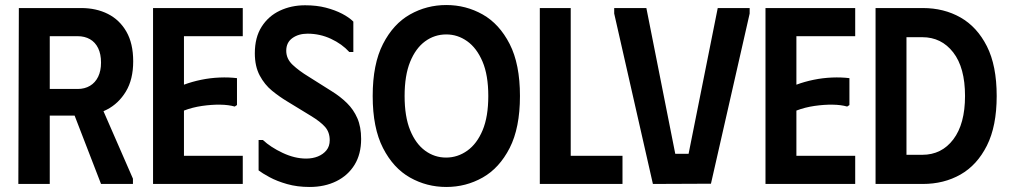

<svg xmlns="http://www.w3.org/2000/svg" viewBox="-20 -732 4013 764"><path d="M55 -700H178V0H53ZM303 -700Q363 -700 409.5 -676.5Q456 -653 483 -606Q510 -559 510 -488Q510 -416 481 -368Q452 -320 405.5 -296Q359 -272 307 -272H110V-700ZM174 -378H289Q317 -378 338 -390.5Q359 -403 370.5 -426.5Q382 -450 382 -483Q382 -517 370.5 -540.5Q359 -564 338 -576Q317 -588 289 -588H174ZM251 -339 368 -344 509 -21V0H382Z M946 -700V-588H712V-395Q744 -407 780.5 -414.5Q817 -422 854 -423.5Q891 -425 923 -421V-314L914 -308Q890 -315 856 -315.5Q822 -316 784 -310.5Q746 -305 712 -292V-112H946V0H589V-700Z M1417 -179Q1417 -119 1391 -76.5Q1365 -34 1318.5 -11Q1272 12 1212 12Q1163 12 1122.5 0.5Q1082 -11 1052.5 -27Q1023 -43 1009 -54V-175H1026Q1057 -146 1105 -123.5Q1153 -101 1198 -101Q1224 -101 1245 -109.5Q1266 -118 1279 -134Q1292 -150 1292 -174Q1292 -206 1273.5 -227Q1255 -248 1217 -271L1122 -329Q1092 -347 1062.5 -371Q1033 -395 1013.5 -431.5Q994 -468 994 -520Q994 -583 1021 -625.5Q1048 -668 1093.5 -689.5Q1139 -711 1194 -711Q1240 -711 1276.5 -701.5Q1313 -692 1341 -677.5Q1369 -663 1386 -646V-525H1370Q1341 -557 1297 -577.5Q1253 -598 1204 -598Q1168 -598 1143.5 -580.5Q1119 -563 1119 -530Q1119 -498 1144.5 -474Q1170 -450 1208 -427L1300 -369Q1334 -348 1360.5 -322Q1387 -296 1402 -261.5Q1417 -227 1417 -179Z M1463 -350Q1463 -477 1504 -557Q1545 -637 1611.5 -674.5Q1678 -712 1756 -712Q1834 -712 1900.5 -674.5Q1967 -637 2008 -557Q2049 -477 2049 -350Q2049 -223 2008 -143Q1967 -63 1900.5 -25.5Q1834 12 1756 12Q1678 12 1611.5 -25.5Q1545 -63 1504 -143Q1463 -223 1463 -350ZM1590 -350Q1590 -268 1612 -214Q1634 -160 1671.5 -132.5Q1709 -105 1755 -105Q1801 -105 1839.5 -132.5Q1878 -160 1900.5 -214Q1923 -268 1923 -350Q1923 -433 1900 -487Q1877 -541 1839 -568Q1801 -595 1756 -595Q1709 -595 1671.5 -567.5Q1634 -540 1612 -486Q1590 -432 1590 -350Z M2128 -700H2251V-112H2457V0H2128Z M2424 -700H2552L2667 -120H2720L2836 -700H2963V-678L2809 -1L2578 0L2424 -678Z M3383 -700V-588H3149V-395Q3181 -407 3217.5 -414.5Q3254 -422 3291 -423.5Q3328 -425 3360 -421V-314L3351 -308Q3327 -315 3293 -315.5Q3259 -316 3221 -310.5Q3183 -305 3149 -292V-112H3383V0H3026V-700Z M3652 -700H3464V0H3652Q3736 0 3802 -37.5Q3868 -75 3907 -152.5Q3946 -230 3946 -350Q3946 -471 3907 -548Q3868 -625 3802 -662.5Q3736 -700 3652 -700ZM3650 -116H3587V-584H3650Q3726 -584 3773 -523.5Q3820 -463 3820 -350Q3820 -239 3773.5 -177.5Q3727 -116 3650 -116Z"/></svg>

Font: Phudu Medium
Style: Regular
Weight: 500
Version: Version 1.005;gftools[0.9.23]